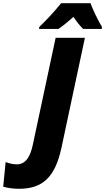

<svg xmlns="http://www.w3.org/2000/svg" viewBox="-179 -949 654 1194"><path d="M64 -769H184C214 -789 245 -815 278 -844C294 -819 320 -786 338 -769H454L455 -782C430 -822 399 -888 384 -929H201C162 -880 110 -824 65 -781ZM-60 225C84 225 163 155 203 -29L349 -714H167L26 -53C11 21 -17 73 -74 73C-100 73 -122 67 -144 59L-159 212C-131 220 -98 225 -60 225Z"/></svg>

Font: Noto Sans UI SemiCondensed Black
Style: Italic
Weight: 900
Width: 4
Italic angle: -372°
Designer: Monotype Design Team
Foundry: Monotype Imaging Inc.
Version: Version 1.901